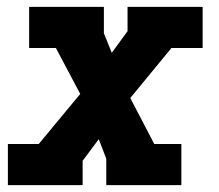

<svg xmlns="http://www.w3.org/2000/svg" viewBox="-20 -540 640 560"><path d="M3 0V-120H93L214 -266L143 -400H65V-520H283V-443L306 -386L352 -449V-520H571V-400H480L360 -254L430 -120H509V0H290V-77L268 -134L221 -71V0Z"/></svg>

Font: Iosevka Etoile Heavy Oblique
Style: Regular
Weight: 900
Italic angle: -9°
Designer: Belleve Invis
Foundry: Belleve Invis
Version: Version 15.5.2; ttfautohint (v1.8.4)